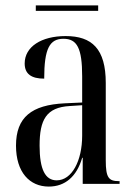

<svg xmlns="http://www.w3.org/2000/svg" viewBox="-20 -678 493 708"><path d="M112 -638H342V-658H112ZM160 10C220 10 263 -27 283 -96H285V0H421V-10H419C381 -10 370 -22 370 -87V-372C370 -498 319 -545 222 -545C133 -545 71 -506 71 -444C71 -405 96 -388 143 -388C143 -499 163 -535 214 -535C264 -535 283 -501 283 -396V-300L218 -297C97 -291 39 -246 39 -141C39 -43 89 10 160 10ZM189 -13C147 -13 126 -53 126 -141C126 -237 151 -282 237 -287L283 -290V-178C283 -85 245 -13 189 -13Z"/></svg>

Font: Noto Serif Display ExtraCondensed
Style: Regular
Weight: 400
Width: 2
Designer: Monotype Design Team
Foundry: Monotype Imaging Inc.
Version: Version 2.009